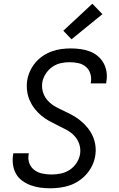

<svg xmlns="http://www.w3.org/2000/svg" viewBox="-20 -1003 640 1031"><path d="M250 8Q222 8 196 4.5Q170 1 145.5 -8Q121 -17 100 -32Q79 -47 66.5 -69Q54 -91 50 -117.5Q46 -144 50 -171L52 -180H135L134 -175Q129 -149 137.5 -126.5Q146 -104 164.5 -90Q183 -76 207.5 -71Q232 -66 257 -66Q281 -66 306 -71Q331 -76 353.5 -90.5Q376 -105 391 -128Q406 -151 410 -176Q414 -204 405.5 -229.5Q397 -255 379 -274Q361 -293 337.5 -305.5Q314 -318 290.5 -329.5Q267 -341 244 -353.5Q221 -366 201.5 -382.5Q182 -399 166 -419.5Q150 -440 139.5 -464Q129 -488 125.5 -515.5Q122 -543 126 -571Q130 -596 141 -620.5Q152 -645 169.5 -666Q187 -687 210 -702.5Q233 -718 258 -727Q283 -736 308.5 -739.5Q334 -743 359 -743Q386 -743 412 -739.5Q438 -736 462 -727Q486 -718 505 -702Q524 -686 536 -664.5Q548 -643 552 -617Q556 -591 551 -564L550 -555H467L468 -561Q472 -585 465 -607.5Q458 -630 441 -644.5Q424 -659 400.5 -664Q377 -669 352 -669Q329 -669 305 -663.5Q281 -658 260 -643Q239 -628 225 -606Q211 -584 207 -560Q203 -532 211.5 -506Q220 -480 238 -461Q256 -442 279 -429.5Q302 -417 326 -406Q350 -395 373 -382Q396 -369 415.5 -352.5Q435 -336 451.5 -315.5Q468 -295 478.5 -271Q489 -247 492.5 -220Q496 -193 491 -164Q487 -139 475 -114Q463 -89 444.5 -68Q426 -47 402.5 -31.5Q379 -16 354 -7.5Q329 1 302 4.5Q275 8 250 8ZM364 -792 320 -838 476 -983 530 -927Z"/></svg>

Font: Iosevka Extended
Style: Italic
Weight: 400
Width: 7
Italic angle: -9°
Monospace: yes
Designer: Belleve Invis
Foundry: Belleve Invis
Version: Version 32.5.0; ttfautohint (v1.8.4)